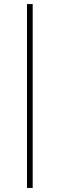

<svg xmlns="http://www.w3.org/2000/svg" viewBox="-20 -822 296 952"><path d="M113.8 109.9V-801.8H142.1V109.9Z"/></svg>

Font: Display Semibold
Style: Regular
Weight: 600
Designer: Latin by Veronika Burian and Jose Scaglione. Greek by Irene Vlachou. Cyrillic by Vera Evstafieva.
Foundry: TypeTogether
Version: Version 3.002